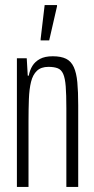

<svg xmlns="http://www.w3.org/2000/svg" viewBox="-20 -741 372 761"><path d="M47 0V-510H86L90 -441H94Q98 -463 108.5 -480Q119 -497 138.5 -507.5Q158 -518 189 -518Q222 -518 242 -508Q262 -498 272.5 -475Q283 -452 286.5 -415Q290 -378 290 -324V0H243V-312Q243 -366 240.5 -398.5Q238 -431 230.5 -448Q223 -465 208.5 -470.5Q194 -476 172 -476Q143 -476 126.5 -460.5Q110 -445 103 -416.5Q96 -388 94.5 -348Q93 -308 93 -261V0ZM141 -581V-586L157 -721H206V-716L175 -581Z"/></svg>

Font: Saira UltraCondensed Light
Style: Regular
Weight: 300
Width: 1
Designer: Hector Gatti with collaboration of the Omnibus-Type team
Foundry: Omnibus-Type
Version: Version 1.101